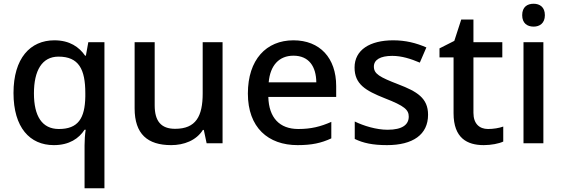

<svg xmlns="http://www.w3.org/2000/svg" viewBox="-20 -764 3001 1024"><path d="M431 11V240H537V-539H451L438 -467H434C402 -513 352 -549 270 -549C141 -549 52 -453 52 -268C52 -84 139 10 267 10C350 10 401 -26 431 -72H437C433 -48 431 -14 431 11ZM294 -76C204 -76 161 -145 161 -266C161 -388 204 -462 292 -462C400 -462 435 -395 435 -267V-249C433 -132 396 -76 294 -76Z M1167 -539H1061V-266C1061 -144 1025 -77 914 -77C839 -77 805 -118 805 -202V-539H698V-186C698 -49 767 10 893 10C961 10 1027 -15 1062 -71H1067L1082 0H1167Z M1545 -549C1400 -549 1302 -446 1302 -265C1302 -84 1410 10 1567 10C1643 10 1693 -1 1747 -26V-114C1690 -89 1640 -76 1571 -76C1471 -76 1414 -136 1411 -247H1773V-305C1773 -455 1686 -549 1545 -549ZM1545 -467C1628 -467 1666 -409 1667 -325H1413C1421 -416 1469 -467 1545 -467Z M2263 -152C2263 -241 2204 -276 2105 -314C2004 -353 1974 -370 1974 -409C1974 -445 2008 -466 2072 -466C2123 -466 2172 -450 2219 -430L2254 -511C2199 -535 2143 -549 2077 -549C1953 -549 1871 -498 1871 -404C1871 -315 1929 -281 2032 -240C2138 -199 2160 -178 2160 -142C2160 -100 2127 -72 2047 -72C1987 -72 1919 -93 1872 -116V-23C1917 -1 1968 10 2044 10C2182 10 2263 -46 2263 -152Z M2583 -76C2537 -76 2505 -104 2505 -162V-458H2659V-539H2505V-660H2440L2403 -546L2324 -506V-458H2399V-160C2399 -27 2472 10 2560 10C2599 10 2641 2 2664 -9V-89C2642 -81 2611 -76 2583 -76Z M2826 -744C2792 -744 2765 -727 2765 -683C2765 -640 2792 -622 2826 -622C2858 -622 2886 -640 2886 -683C2886 -727 2858 -744 2826 -744ZM2878 -539H2772V0H2878Z"/></svg>

Font: Noto Sans Hanifi Rohingya Medium
Style: Regular
Weight: 500
Designer: Monotype Design Team and DaltonMaag
Foundry: Google LLC
Version: Version 2.102